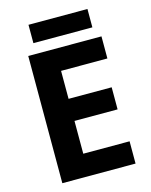

<svg xmlns="http://www.w3.org/2000/svg" viewBox="-128 -959 817 1041"><g transform="rotate(-15 280.0 -438.5)"><path d="M501 0H90V-714H501V-590H241V-433H483V-309H241V-125H501ZM466 -877V-774H135V-877Z"/></g></svg>

Font: Noto Sans Thaana
Style: Regular
Weight: 400
Designer: Monotype Design Team
Foundry: Monotype Imaging Inc.
Version: Version 2.001